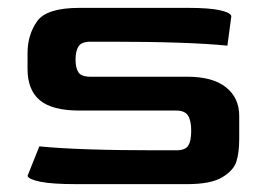

<svg xmlns="http://www.w3.org/2000/svg" viewBox="-20 -468 678 488"><path d="M50 -21 80 -96Q180 -86 378 -86H428Q451 -86 458.5 -98Q466 -110 466 -136Q466 -161 458 -174Q450 -187 428 -187H182Q113 -187 81.5 -213Q50 -239 50 -293V-333Q50 -379 74 -413.5Q98 -448 182 -448H458Q512 -448 539 -442Q566 -436 568 -427L558 -352Q457 -362 260 -362H210Q187 -362 179.5 -350Q172 -338 172 -317Q172 -295 179.5 -284Q187 -273 210 -273H456Q521 -273 554.5 -246Q588 -219 588 -174V-115Q588 -81 581 -58Q574 -35 545 -17.5Q516 0 456 0H173Q113 0 83 -6Q53 -12 50 -21Z"/></svg>

Font: Gold
Style: Regular
Weight: 400
Designer: jaiki
Version: Version 1.000